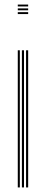

<svg xmlns="http://www.w3.org/2000/svg" viewBox="-20 -820 201 840"><path d="M57.8 -791.8V-800H103.2V-791.8ZM57.8 -758.5V-766.8H103.2V-758.5ZM57.8 -775V-783.2H103.2V-775ZM94 0V-600H103.2V0ZM57.8 0V-600H66.8V0ZM75.8 0V-600H85V0Z"/></svg>

Font: Big Shoulders Inline Display Thin Light
Style: Regular
Weight: 300
Version: Version 2.002